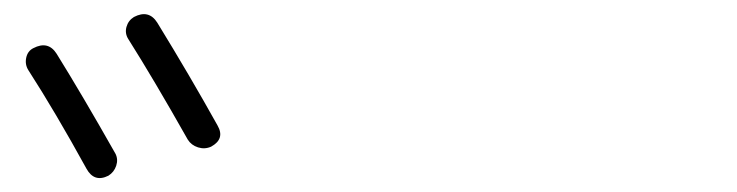

<svg xmlns="http://www.w3.org/2000/svg" viewBox="-20 -868 1040 271"><path d="M133 -620Q113 -610 102 -630Q58 -710 20 -769Q15 -777 17 -786.5Q19 -796 27 -800Q48 -811 60 -792Q96 -734 143 -651Q147 -643 144 -634Q141 -625 133 -620ZM169 -844Q190 -855 202 -836Q248 -761 287 -691Q298 -672 278 -661Q269 -657 259.5 -660Q250 -663 245 -671Q197 -756 161 -813Q156 -821 158.5 -830Q161 -839 169 -844Z"/></svg>

Font: Rounded Mplus 1c Light
Style: Regular
Weight: 300
Version: Version 1.059.20150529